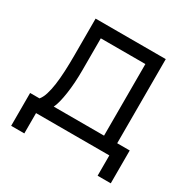

<svg xmlns="http://www.w3.org/2000/svg" viewBox="-150 -678 915 929"><g transform="rotate(30 308.0 -213.0)"><path d="M30 -70H82.5Q95 -85 103 -110.5Q111 -136 115.8 -170Q120.5 -204 122.5 -245.5Q124.5 -287 124.5 -333.5V-540H516.5V-70H586.5V113.5H513V0H103.5V113.5H30ZM443 -70V-470H194V-292.5Q194 -256 191.8 -222.2Q189.5 -188.5 185.2 -159.8Q181 -131 175.2 -108Q169.5 -85 162 -70Z"/></g></svg>

Font: Vela Sans
Style: Regular
Weight: 400
Designer: Principal design: Mikhail Sharanda - project Manrope.
Design modification: Ravid Balaliev
Foundry: Mikhail Sharanda
Version: Version 1.001